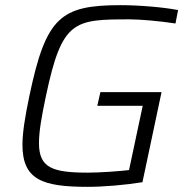

<svg xmlns="http://www.w3.org/2000/svg" viewBox="-20 -716 726 744"><path d="M320 8C381 8 465 1 532 -10L606 -359H369L357 -306H533L480 -57C439 -52 364 -47 321 -47C182 -47 131 -66 131 -162C131 -206 141 -264 158 -344C220 -638 266 -641 483 -641C526 -641 601 -634 660 -625L670 -677C614 -688 519 -696 447 -696C214 -696 158 -649 94 -345C77 -264 67 -202 67 -155C67 -19 145 8 320 8Z"/></svg>

Font: Saira UNSAM Light Italic
Style: Regular
Weight: 300
Italic angle: -12°
Designer: Hector Gatti with collaboration of the Omnibus-Type team
Foundry: Omnibus-Type
Version: Version 0.072;PS 000.072;hotconv 1.0.88;makeotf.lib2.5.64775